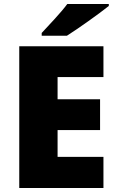

<svg xmlns="http://www.w3.org/2000/svg" viewBox="-20 -947 589 967"><path d="M528 -917V-927H319C286 -882 224 -818 190 -781V-767H317C371 -801 481 -879 528 -917ZM501 0V-157H270V-292H484V-447H270V-559H501V-714H77V0Z"/></svg>

Font: Noto Sans Sinhala UI Black
Style: Regular
Weight: 900
Designer: Jelle Bosma - Monotype Design Team
Foundry: Monotype Imaging Inc.
Version: Version 2.006